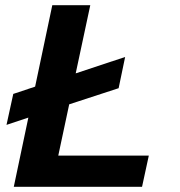

<svg xmlns="http://www.w3.org/2000/svg" viewBox="-20 -718 690 738"><path d="M31 -357 115 -385 181 -698H327L271 -436L461 -499L436 -379L246 -317L204 -120H552L526 0H33L89 -266L5 -238Z"/></svg>

Font: Azeret Mono SemiBold
Style: Italic
Weight: 600
Italic angle: -12°
Designer: Martin Vácha
Foundry: Displaay
Version: Version 1.000; Glyphs 3.0.3, build 3074